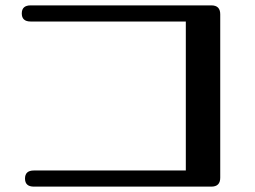

<svg xmlns="http://www.w3.org/2000/svg" viewBox="-20 -694 949 714"><path d="M799 -33Q799 0 766 0H704H703H702H106Q73 0 73 -30Q73 -60 106 -60H671V-614H94Q61 -614 61 -644Q61 -674 94 -674H766Q799 -674 799 -641Z"/></svg>

Font: Yusei Magic
Style: Regular
Weight: 400
Designer: Tanukizamurai
Foundry: Yusei Magic Project
Version: Version 1.200